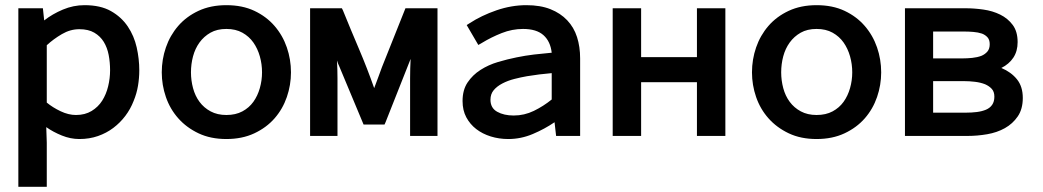

<svg xmlns="http://www.w3.org/2000/svg" viewBox="-20 -526 4036 743"><path d="M161 -129Q184 -110 214.5 -95.5Q245 -81 274 -81Q309 -81 334.5 -96.5Q360 -112 375.5 -136.5Q391 -161 398.5 -192Q406 -223 406 -254Q406 -285 400.5 -313.5Q395 -342 381.5 -364Q368 -386 345 -399.5Q322 -413 287 -413Q252 -413 219.5 -394Q187 -375 161 -351ZM159 -34Q159 -19 160 -4Q161 11 161 26V197H51V-494H146L151 -447Q183 -472 223.5 -489Q264 -506 307 -506Q369 -506 409.5 -483Q450 -460 474.5 -423.5Q499 -387 509 -342.5Q519 -298 519 -254Q519 -224 514 -194Q509 -164 497 -135Q485 -104 465 -77.5Q445 -51 418.5 -31Q392 -11 359 0.5Q326 12 287 12Q253 12 219.5 -1.5Q186 -15 159 -34Z M856 -81Q892 -81 918 -95Q944 -109 960.5 -132Q977 -155 985.5 -185Q994 -215 994 -246Q994 -278 985.5 -308Q977 -338 960.5 -361.5Q944 -385 918 -399.5Q892 -414 856 -414Q820 -414 794.5 -399.5Q769 -385 752 -361.5Q735 -338 727 -308Q719 -278 719 -246Q719 -215 727 -185Q735 -155 752 -132Q769 -109 795 -95Q821 -81 856 -81ZM856 -506Q918 -506 964.5 -484Q1011 -462 1042.5 -425.5Q1074 -389 1090 -342.5Q1106 -296 1106 -246Q1106 -197 1090 -150.5Q1074 -104 1042.5 -68Q1011 -32 964 -10Q917 12 856 12Q795 12 748.5 -10Q702 -32 670 -68Q638 -104 622 -150.5Q606 -197 606 -246Q606 -296 622 -342.5Q638 -389 669.5 -425.5Q701 -462 748 -484Q795 -506 856 -506Z M1284 -292Q1285 -274 1285.5 -257Q1286 -240 1286 -223V0H1180V-494H1303L1307 -486Q1337 -412 1369 -337Q1401 -262 1428 -185Q1432 -195 1435.5 -205Q1439 -215 1443 -225Q1447 -235 1450.5 -245.5Q1454 -256 1458 -266L1549 -494H1673V0H1567V-223Q1567 -242 1567.5 -260.5Q1568 -279 1569 -298Q1545 -236 1520.5 -175.5Q1496 -115 1472 -53L1468 -44H1387L1293 -269Q1288 -279 1284 -292Z M2115 -243Q2091 -241 2067 -238Q2043 -235 2019 -231Q1996 -227 1970.5 -220.5Q1945 -214 1924 -203Q1903 -192 1890.5 -177Q1878 -162 1878 -140Q1878 -108 1904 -93.5Q1930 -79 1968 -79Q2009 -79 2046 -97Q2083 -115 2115 -141ZM2126 -53Q2088 -27 2042 -7.5Q1996 12 1947 12Q1911 12 1879 2Q1847 -8 1823 -26.5Q1799 -45 1784.5 -72Q1770 -99 1770 -135Q1770 -178 1789.5 -207Q1809 -236 1839.5 -255.5Q1870 -275 1907 -286Q1944 -297 1979 -304Q2013 -311 2046.5 -315Q2080 -319 2115 -322Q2110 -366 2083 -390Q2056 -414 2004 -414Q1962 -414 1921.5 -398Q1881 -382 1845 -360L1831 -352L1786 -429L1797 -436Q1843 -466 1901 -486Q1959 -506 2017 -506Q2071 -506 2110 -490.5Q2149 -475 2175 -447.5Q2201 -420 2213 -382.5Q2225 -345 2225 -300V0H2132Z M2351 0V-494H2461V-305H2677V-494H2787V0H2677V-208H2461V0Z M3140 -81Q3176 -81 3202 -95Q3228 -109 3244.5 -132Q3261 -155 3269.5 -185Q3278 -215 3278 -246Q3278 -278 3269.5 -308Q3261 -338 3244.5 -361.5Q3228 -385 3202 -399.5Q3176 -414 3140 -414Q3104 -414 3078.5 -399.5Q3053 -385 3036 -361.5Q3019 -338 3011 -308Q3003 -278 3003 -246Q3003 -215 3011 -185Q3019 -155 3036 -132Q3053 -109 3079 -95Q3105 -81 3140 -81ZM3140 -506Q3202 -506 3248.5 -484Q3295 -462 3326.5 -425.5Q3358 -389 3374 -342.5Q3390 -296 3390 -246Q3390 -197 3374 -150.5Q3358 -104 3326.5 -68Q3295 -32 3248 -10Q3201 12 3140 12Q3079 12 3032.5 -10Q2986 -32 2954 -68Q2922 -104 2906 -150.5Q2890 -197 2890 -246Q2890 -296 2906 -342.5Q2922 -389 2953.5 -425.5Q2985 -462 3032 -484Q3079 -506 3140 -506Z M3591 -300H3704Q3723 -300 3742.5 -302Q3762 -304 3778 -310Q3792 -316 3801 -326.5Q3810 -337 3810 -355Q3810 -372 3801.5 -381.5Q3793 -391 3780 -396Q3765 -401 3746.5 -402.5Q3728 -404 3710 -404H3591ZM3591 -90H3717Q3740 -90 3760 -92.5Q3780 -95 3795.5 -101.5Q3811 -108 3819.5 -120.5Q3828 -133 3828 -152Q3828 -171 3818 -182Q3808 -193 3792 -200Q3774 -207 3752.5 -209.5Q3731 -212 3712 -212H3591ZM3855 -263Q3893 -247 3915.5 -219Q3938 -191 3938 -147Q3938 -104 3918.5 -75.5Q3899 -47 3868.5 -30Q3838 -13 3800 -6.5Q3762 0 3725 0H3482V-494H3718Q3750 -494 3785.5 -489Q3821 -484 3850.5 -469.5Q3880 -455 3899 -429.5Q3918 -404 3918 -363Q3918 -328 3901.5 -303Q3885 -278 3855 -263Z"/></svg>

Font: Codetta
Style: Bold
Weight: 700
Designer: Ulrich Proeller
Foundry: PROSA GmbH
Version: Version 2.00;September 29, 2018;FontCreator 11.5.0.2427 64-b